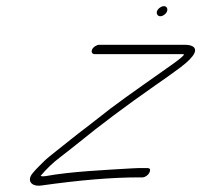

<svg xmlns="http://www.w3.org/2000/svg" viewBox="-20 -627 647 617"><path d="M276 -468C272.4 -460 276.2 -453 284.2 -453H561.2C566.2 -453 569.2 -453 571.9 -452C569.3 -447 557.2 -437 536.4 -422C484.7 -385 388.9 -319 333.6 -277L261.9 -221C240.8 -205 223.7 -192 211.5 -182C188.5 -163 133.3 -121 122.8 -110C108 -95 98.5 -87 85.4 -71C64.9 -47 80.2 -26 113.8 -31C234.2 -48 339 -57 426 -57H438C446 -57 456.2 -64 459.8 -72C464.9 -82 462.5 -87 452.5 -87H440.5C431.5 -87 419.5 -87 404.2 -86C323.6 -81 207 -76 126.3 -61C119 -60 114 -60 110.6 -62C129.9 -85 151.2 -105 173.6 -122C195.9 -139 216 -155 233.4 -169C300.8 -224 383.4 -286 483.6 -356C505.3 -371 525.7 -385 542.8 -398C596.9 -436 615.8 -461 603.2 -475C597.8 -480 588.7 -483 575.7 -483H298.7C290.7 -483 279.5 -476 276 -468ZM494.7 -603C473.2 -589 486.6 -565 507.1 -579C527.5 -593 516.1 -617 494.7 -603Z"/></svg>

Font: MewTooHand
Style: UltIta
Weight: 400
Designer: Mew Too, Robert Jablonski
Version: Version 0.77